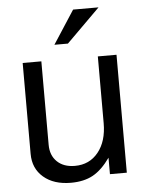

<svg xmlns="http://www.w3.org/2000/svg" viewBox="-54 -784 645 850"><g transform="rotate(-5 268.5 -358.5)"><path d="M477 0H402V-73Q365 -21 325 1Q285 23 227 23Q151 23 105.5 -16Q60 -55 60 -120V-524H143V-153Q143 -106 172 -78Q201 -50 251 -50Q316 -50 355 -98.5Q394 -147 394 -227V-524H477ZM303 -740H416L267 -592H207Z"/></g></svg>

Font: ColatingCofangSans
Style: Regular
Weight: 400
Foundry: GNU
Version: Version 412.227;June 27, 2022;FontCreator 11.0.0.2412 32-bit